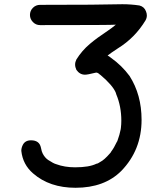

<svg xmlns="http://www.w3.org/2000/svg" viewBox="-20 -710 766 910"><path d="M338 180Q215 180 137 112Q88 70 81 5Q81 -9 88 -23Q99 -45 127 -45Q167 -45 174 -10L178 7Q179 8 179.5 10.5Q180 13 181 14.5Q182 16 182 17Q192 37 208 48Q234 65 246 68Q286 83 336 83Q403 83 437 66Q443 66 456 57Q474 48 501 17Q506 12 506 10Q521 -10 534 -38Q536 -40 537 -44Q547 -71 552 -97Q552 -101 553 -104Q555 -121 555 -138Q555 -206 531 -263Q531 -265 530 -266.5Q529 -268 529 -270Q515 -305 456 -355L454 -356Q444 -366 436 -366L431 -365Q395 -356 383 -356Q358 -356 342 -379Q336 -392 336 -404Q336 -416 342 -428Q368 -470 406 -502Q439 -530 489 -563Q510 -577 529 -593H528Q516 -591 170 -591Q150 -591 136 -605.5Q122 -620 122 -639Q122 -659 136 -673Q150 -687 170 -687Q452 -687 560 -690Q601 -690 641 -684Q664 -678 672 -656Q676 -646 676 -637Q676 -625 670 -614Q620 -531 539 -481Q504 -458 490 -447Q499 -442 506 -436Q557 -400 594 -350Q651 -261 651 -142Q651 1 555 100Q475 180 338 180Z"/></svg>

Font: Bad Comic
Style: Regular
Weight: 400
Designer: GGBotNet
Foundry: f0n7
Version: 0.9